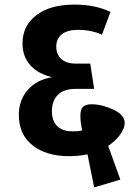

<svg xmlns="http://www.w3.org/2000/svg" viewBox="-20 -722 606 836"><path d="M523 -186Q523 -163 502.5 -135Q482 -107 451 -87L504 60L390 94L361 -50Q321 -42 280 -42Q182 -42 122 -89Q62 -136 62 -222Q62 -286 101 -330.5Q140 -375 207 -386Q146 -400 112 -438Q78 -476 78 -533Q78 -610 138.5 -656Q199 -702 304 -702Q395 -702 461 -670L424 -571Q377 -592 319 -592Q274 -592 249.5 -573Q225 -554 225 -519Q225 -485 247 -465Q269 -445 311 -445H373L390 -335H310Q258 -335 232 -309Q206 -283 206 -238Q206 -195 229.5 -172.5Q253 -150 296 -150Q322 -150 338 -154Q330 -189 330 -218Q330 -246 341.5 -257Q353 -268 379 -268Q423 -268 473 -245Q523 -222 523 -186Z"/></svg>

Font: FiraGO
Style: Bold
Weight: 700
Designer: bBox Type
Foundry: bBox Type GmbH
Version: Version 1.001;PS 001.001;hotconv 1.0.88;makeotf.lib2.5.64775